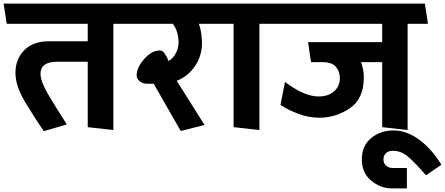

<svg xmlns="http://www.w3.org/2000/svg" viewBox="-31 -700 2450 1057"><path d="M452 0V-360H284Q238 -360 215 -343.5Q192 -327 192 -295Q192 -253 231.5 -185Q271 -117 337 -15L210 22Q159 -52 106.5 -139.5Q54 -227 54 -299Q54 -374 102.5 -423.5Q151 -473 241 -473H452V-569H6L-11 -680H687L703 -569H593V16Z M1169 -569H1064Q1073 -544 1077 -514.5Q1081 -485 1081 -463Q1081 -394 1043 -337Q1005 -280 942 -255L1095 -12L964 21L815 -239H780Q757 -239 741 -250.5Q725 -262 721 -281Q721 -328 762.5 -375Q804 -422 849 -422Q865 -422 877.5 -402.5Q890 -383 897 -364Q924 -380 938 -409Q952 -438 952 -466Q952 -497 943.5 -524Q935 -551 920 -569H698L681 -680H1153Z M1255 0V-569H1164L1147 -680H1490L1508 -569H1397V16Z M2073 0V-358H1957Q1963 -340 1967.5 -319Q1972 -298 1972 -275Q1972 -156 1895 -104Q1818 -52 1728 -52Q1667 -52 1610 -74Q1553 -96 1513 -122L1538 -249Q1586 -212 1633.5 -190.5Q1681 -169 1723 -169Q1777 -169 1808.5 -197.5Q1840 -226 1840 -269Q1840 -306 1818.5 -332Q1797 -358 1743 -358H1681L1665 -468H2073V-569H1502L1485 -680H2308L2325 -569H2213V16Z M2314 265Q2261 203 2220 166.5Q2179 130 2133 130Q2107 130 2093.5 143.5Q2080 157 2080 177Q2080 198 2094 211.5Q2108 225 2133 225H2209V337H2124Q2064 337 2012.5 294.5Q1961 252 1961 177Q1961 102 2012.5 60Q2064 18 2135 18Q2207 18 2276 68.5Q2345 119 2399 207Z"/></svg>

Font: Palanquin Dark
Style: Regular
Weight: 400
Designer: Pria Ravichandran
Version: Version 1.000